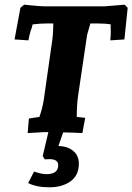

<svg xmlns="http://www.w3.org/2000/svg" viewBox="-20 -563 564 818"><path d="M365 -463 351 -414 313 -157Q307 -116 307 -65L343 -61L331 4Q298 2 249 1L229 59Q268 60 292 80Q316 100 316 134Q316 184 280.5 209.5Q245 235 190.5 235Q136 235 100 217L125 168Q158 179 177 179Q228 179 228 141Q228 115 191 115L171 116L162 102L186 0H166L98 4L103 -58L148 -65Q160 -100 166 -134L199 -366Q207 -412 207 -463H179Q149 -463 119 -459Q116 -450 116 -446Q108 -428 101 -391L42 -395L67 -530L83 -543Q153 -536 167 -536H425L511 -543L524 -530L510 -395L450 -391Q452 -414 452 -427Q452 -440 451.5 -446.5Q451 -453 452 -459Q430 -463 398 -463Z"/></svg>

Font: Andada SC
Style: Bold Italic
Weight: 700
Italic angle: -8.29999°
Designer: Carolina Giovagnoli
Foundry: Carolina Giovagnoli
Version: Version 1.003